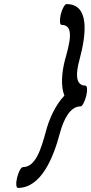

<svg xmlns="http://www.w3.org/2000/svg" viewBox="-20 -871 447 942"><path d="M399 -451C347 -451 353 -517 370 -578C405 -708 419 -851 306 -851C298 -851 285 -828 278 -800C272 -772 273 -749 282 -749C347 -749 321 -657 299 -578C282 -513 278 -446 296 -402C253 -357 221 -289 204 -222C182 -143 156 -51 92 -51C83 -51 71 -28 64 0C57 28 59 51 68 51C180 51 241 -92 275 -222C292 -283 323 -349 375 -349C384 -349 396 -372 403 -400C410 -428 408 -451 399 -451Z"/></svg>

Font: Nupuram Medium Oblique
Style: Regular
Weight: 500
Designer: Santhosh Thottingal (santhosh.thottingal@gmail.com)
Foundry: SMC
Version: Version 1.000